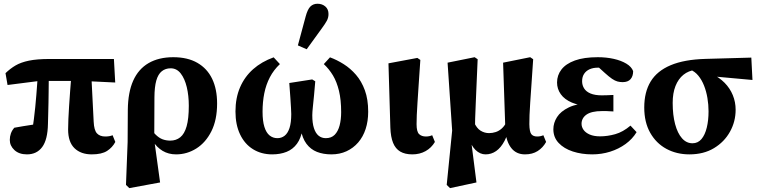

<svg xmlns="http://www.w3.org/2000/svg" viewBox="-20 -801 4018 1015"><path d="M122.6 15.1Q80.7 15.1 56.3 -7.6Q31.8 -30.3 31.8 -61.1Q31.8 -79.8 37.7 -95.9Q43.5 -112.1 55.7 -125.8Q74.8 -129.8 102.8 -134Q130.8 -138.3 159.1 -142.8Q187.4 -147.3 207.7 -149.4L150.7 -111.5Q155 -139.8 159.1 -170.9Q163.1 -202 166.3 -234.3Q169.5 -266.5 172.1 -298.8Q174.7 -331.1 176.9 -362.3Q179.1 -393.5 180.8 -421.9H238.2Q238.2 -397.1 237.7 -370.3Q237.2 -343.5 237.1 -314.8Q236.9 -286.2 236.3 -257.6Q235.7 -229.1 234.9 -200.7Q234.1 -172.3 233.5 -145.9Q232 -62.8 203.2 -23.8Q174.4 15.1 122.6 15.1ZM19.9 -351.7 9.1 -414.2Q34.1 -438.5 62.1 -454.9Q90.2 -471.4 132.7 -480.3Q175.3 -489.2 242.9 -489.2H582.2L589.1 -364.8L412.5 -373.3H189.4ZM465.2 15.1Q407.5 15.1 373.8 -17.5Q340.1 -50.1 340.1 -116.4Q340.1 -141.9 341.5 -172Q342.8 -202.1 345.2 -239.2Q347.5 -276.3 350.9 -321.4Q354.3 -366.4 358.8 -421.9H461.9L475.2 -157.7Q477.2 -112.7 492.5 -96Q507.9 -79.4 536.9 -79.4Q548.3 -79.4 558.2 -81.2Q568 -82.9 575.2 -86.2L589.6 -50.6Q574.4 -21.5 546.1 -3.2Q517.8 15.1 465.2 15.1Z M646 176.5 654.7 -50.2 655.7 -220.7Q656.7 -313.1 684.2 -374.6Q711.7 -436.1 765.5 -467.4Q819.3 -498.6 896.2 -498.6Q971.6 -498.6 1023.4 -468.8Q1075.3 -438.9 1101.5 -384.4Q1127.7 -329.9 1127.7 -253.9Q1127.7 -167.4 1097.7 -107.4Q1067.6 -47.4 1018 -16.1Q968.4 15.1 910.8 15.1Q870.7 15.1 839.5 -3.6Q808.4 -22.4 786.9 -56.5Q765.3 -90.6 753.4 -134.8H751.4L762 -145.9Q782.4 -109.9 801.4 -90.7Q820.4 -71.6 839.5 -64.6Q858.6 -57.6 879.9 -57.6Q910.8 -57.6 932.9 -75.3Q955.1 -93.1 966.6 -133.4Q978.1 -173.6 978.1 -242.1Q978.1 -295.5 967.4 -340.4Q956.6 -385.3 935.4 -412.6Q914.3 -439.9 882.2 -439.9Q854.6 -439.9 835.2 -424.3Q815.8 -408.8 806.2 -375Q796.7 -341.2 796.4 -286.6L795.5 -73.5V-60.3L826.3 163.5L663.7 193.5Z M1418.8 15.1Q1361.5 15.1 1317.5 -12.2Q1273.5 -39.5 1249.2 -90.5Q1224.8 -141.5 1224.8 -211.5Q1224.8 -283.1 1249 -339.2Q1273.1 -395.2 1318 -435.1Q1363 -474.9 1426.7 -497.9L1459.7 -462.2Q1426.8 -431.2 1406.6 -392.5Q1386.4 -353.7 1377.2 -308Q1368 -262.4 1368 -210.5Q1368 -161.2 1377.7 -130.3Q1387.3 -99.4 1405.1 -85Q1422.8 -70.6 1446.5 -70.6Q1468.2 -70.6 1484.7 -83.5Q1501.2 -96.3 1510.5 -124.5Q1519.7 -152.7 1519.7 -198Q1519.7 -208.9 1518.4 -230.1Q1517 -251.3 1515 -284.6Q1513 -317.8 1509.3 -362.2L1630.5 -381.1L1646.6 -371.2Q1643.9 -334.3 1640.3 -298.8Q1636.8 -263.2 1633.9 -235.2Q1630.9 -207.1 1630.9 -191.7Q1630.9 -150.1 1639.7 -123.3Q1648.4 -96.5 1664.4 -83.5Q1680.5 -70.6 1702.3 -70.6Q1731.7 -70.6 1749.4 -88.5Q1767 -106.5 1775.3 -137.7Q1783.5 -169 1783.5 -208.1Q1783.5 -273.3 1772 -320.7Q1760.6 -368.1 1740.2 -402.2Q1719.7 -436.2 1691.8 -462.2L1724.5 -497.9Q1761.1 -484.5 1796.9 -461.9Q1832.6 -439.4 1861.9 -405.6Q1891.2 -371.8 1908.8 -323.8Q1926.4 -275.9 1926.4 -210.5Q1926.4 -160.4 1912.9 -119.1Q1899.4 -77.8 1873.6 -47.9Q1847.7 -18 1811.8 -1.4Q1775.9 15.1 1731.8 15.1Q1689.2 15.1 1655.7 2Q1622.2 -11.2 1600.1 -40.8Q1578.1 -70.3 1569.7 -118.3H1579.5Q1571.4 -70.4 1549.8 -41Q1528.2 -11.6 1495 1.7Q1461.8 15.1 1418.8 15.1ZM1554.7 -561 1595.9 -714Q1606 -751.8 1620.8 -766.5Q1635.7 -781.2 1658.6 -781.2Q1682.9 -781.2 1699.8 -766.8Q1716.6 -752.4 1716.6 -726.9Q1716.6 -707.5 1707.7 -691.1Q1698.8 -674.8 1681.1 -650.8L1601.3 -540.6Z M2159.8 15.1Q2121 15.1 2095.9 0.3Q2070.7 -14.6 2058 -45.8Q2045.3 -77 2043.6 -126.4L2033.6 -466.2L2186.4 -494.8L2202.1 -484.1Q2196.8 -405.5 2193.1 -350.6Q2189.5 -295.7 2187 -257.7Q2184.5 -219.7 2183.3 -192.8Q2182.2 -166 2182.2 -144.5Q2182.2 -105 2195.4 -92.2Q2208.6 -79.4 2231.6 -79.4Q2241.2 -79.4 2249.4 -81.2Q2257.5 -82.9 2264.7 -86.2L2279.1 -50.6Q2260.7 -19.4 2229.8 -2.1Q2198.9 15.1 2159.8 15.1Z M2341.5 176.5 2370.3 -110.5 2346.1 -469.7 2489.1 -498.6 2505.1 -487.9Q2501.8 -411.1 2499.3 -354Q2496.9 -297 2495 -253.7Q2493 -210.5 2491.9 -174.5Q2490.7 -138.4 2490.7 -103.3L2468.2 -76.2L2498.8 163.5L2359.1 193.5ZM2755.4 15.1Q2709.3 15.1 2682.8 -18.5Q2656.3 -52.2 2651.5 -111.3V-116.4L2639.6 -469.7L2782.9 -498.6L2798.6 -487.9Q2793.3 -409.4 2789.5 -353.7Q2785.7 -298.1 2783 -259.4Q2780.4 -220.7 2779.3 -193.5Q2778.1 -166.2 2778.4 -144.5Q2779 -104.6 2788.7 -92Q2798.4 -79.4 2819.9 -79.4Q2829.2 -79.4 2837.3 -81.2Q2845.5 -82.9 2852.4 -86.2L2867 -50.6Q2850.1 -20.1 2822.3 -2.5Q2794.6 15.1 2755.4 15.1ZM2546.8 15.1Q2517.8 15.1 2493.7 -8.3Q2469.6 -31.8 2454 -81.3H2452L2485.9 -155.1Q2499.7 -123.1 2520.5 -110.2Q2541.3 -97.3 2565.3 -97.3Q2583.1 -97.3 2600.5 -102.9Q2617.9 -108.5 2633.4 -122.5Q2648.8 -136.4 2659.8 -161.1L2679.1 -147H2677.1Q2666.4 -92.8 2647.3 -56.5Q2628.2 -20.2 2602.8 -2.5Q2577.3 15.1 2546.8 15.1Z M3110.5 15.1Q3054.6 15.1 3007.9 -0.2Q2961.1 -15.6 2933.2 -45.3Q2905.3 -75 2905.3 -117.7Q2905.3 -151.3 2924.6 -181.8Q2943.8 -212.3 2987 -233.2Q3030.1 -254 3100.5 -257.5V-239.9Q3042.8 -241.9 3003.5 -258.6Q2964.2 -275.3 2944.5 -303.1Q2924.8 -330.8 2924.8 -365Q2924.8 -403.4 2948.1 -433.6Q2971.4 -463.9 3019.2 -481.3Q3066.9 -498.6 3140.2 -498.6Q3185.4 -498.6 3224.6 -489.8Q3263.8 -481 3291.2 -464.5Q3318.7 -448 3327.1 -425Q3327.1 -398.2 3313.4 -382.5Q3299.6 -366.8 3271.6 -366.8Q3257.1 -366.8 3244.1 -370.3Q3231.2 -373.8 3215.5 -384.4Q3199.8 -395.1 3177.1 -415.6L3129.4 -458.9L3188.3 -466.7L3210.4 -439.8Q3189.1 -445.2 3171.2 -444.2Q3153.3 -443.2 3139.7 -443.2Q3115.9 -443.2 3097.4 -435.1Q3078.9 -427 3068.1 -411Q3057.3 -395 3057.3 -371.5Q3057.3 -350.5 3068.1 -333.4Q3078.9 -316.3 3101.9 -306.7Q3125 -297 3161.3 -297Q3176.3 -297 3188.1 -297.5Q3199.9 -298 3222.7 -299V-211.8Q3197.7 -213.8 3185.2 -213.8Q3172.8 -213.8 3161.8 -213.8Q3134.4 -213.8 3114.2 -209.1Q3094 -204.5 3080.8 -195.4Q3067.6 -186.2 3061 -173.9Q3054.3 -161.6 3054.3 -146.7Q3054.3 -129.5 3065 -114.4Q3075.7 -99.3 3097.7 -89.7Q3119.8 -80.2 3152.4 -80.2Q3191.5 -80.2 3232.4 -91.7Q3273.4 -103.2 3313 -136.9L3345.3 -102.4Q3323.4 -66.2 3287.1 -39.8Q3250.9 -13.5 3205.7 0.8Q3160.5 15.1 3110.5 15.1Z M3624.5 15.1Q3556.8 15.1 3502.7 -14.2Q3448.6 -43.6 3417.2 -99.2Q3385.8 -154.8 3385.8 -232.9Q3385.8 -314.4 3419.7 -370.2Q3453.7 -426.1 3525.6 -456.3Q3597.6 -486.6 3710.4 -489.7L3951.8 -496.5L3957.9 -378.2L3711.9 -400.6L3656.7 -431.7Q3620.1 -427.5 3592.9 -405.7Q3565.8 -383.8 3550.9 -346.2Q3536.1 -308.5 3536.1 -257Q3536.1 -192.9 3549 -144.7Q3561.9 -96.5 3585.3 -70.1Q3608.7 -43.6 3640.9 -43.6Q3669.6 -43.6 3688.3 -65.8Q3707 -88 3716.3 -126.3Q3725.7 -164.6 3725.7 -212.3Q3725.7 -247.9 3719.8 -282.8Q3714 -317.7 3702 -348.1Q3690.1 -378.5 3671.8 -400.8Q3653.6 -423.1 3628.5 -433.2L3644 -438.9Q3698.3 -432 3740.2 -412.2Q3782 -392.3 3810.6 -363.3Q3839.1 -334.3 3854 -297.8Q3868.9 -261.3 3868.9 -220.9Q3868.9 -158.3 3838.9 -104.5Q3809 -50.7 3754.4 -17.8Q3699.8 15.1 3624.5 15.1Z"/></svg>

Font: Source Serif 4 Variable
Style: Regular
Weight: 400
Designer: Frank Grießhammer
Foundry: Adobe
Version: Version 4.005;hotconv 1.1.0;makeotfexe 2.6.0